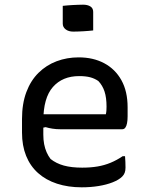

<svg xmlns="http://www.w3.org/2000/svg" viewBox="-20 -788 640 820"><path d="M316 -543Q378 -543 425 -518Q472 -493 498.5 -445.5Q525 -398 525 -330V-291Q525 -274 522.5 -261.5Q520 -249 515 -242.5Q510 -236 502 -236H238Q220 -236 204 -238.5Q188 -241 175 -245L151 -240L145 -300H432Q434 -308 434.5 -316.5Q435 -325 435 -333Q435 -371 426.5 -397Q418 -423 400 -442Q384 -453 365 -458Q346 -463 318 -463Q247 -463 206 -416.5Q165 -370 165 -271V-213Q165 -191 168.5 -172.5Q172 -154 179 -138Q186 -122 196 -109Q220 -90 252.5 -81Q285 -72 331 -72Q367 -72 396.5 -77Q426 -82 452.5 -93Q479 -104 504 -121H514Q515 -109 515.5 -96.5Q516 -84 516 -72Q516 -59 512.5 -50Q509 -41 502 -34Q488 -20 461.5 -9.5Q435 1 401 6.5Q367 12 329 12Q271 12 223.5 -3.5Q176 -19 142.5 -49Q109 -79 91.5 -122.5Q74 -166 74 -222V-280Q74 -345 92.5 -394.5Q111 -444 144.5 -477Q178 -510 222 -526.5Q266 -543 316 -543ZM248 -763Q258 -764 268.5 -765Q279 -766 290.5 -766.5Q302 -767 313 -767.5Q324 -768 335 -768Q354 -768 366 -760.5Q378 -753 378 -737V-658Q368 -657 357.5 -656Q347 -655 336.5 -654.5Q326 -654 315 -653.5Q304 -653 293 -653Q273 -653 260.5 -662.5Q248 -672 248 -687Z"/></svg>

Font: Rec Mono Semicasual
Style: Regular
Weight: 400
Version: Version 1.085; ttfautohint (v1.8.4.7-5d5b)